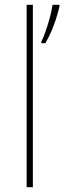

<svg xmlns="http://www.w3.org/2000/svg" viewBox="-20 -780 268 800"><path d="M117 0H91V-760H117ZM228 -754Q222 -728 213.5 -701.5Q205 -675 194 -649.5Q183 -624 169 -600H152V-606Q160 -621 170 -649.5Q180 -678 188 -708.5Q196 -739 199 -760H228Z"/></svg>

Font: Noto Sans Cham Thin
Style: Regular
Weight: 250
Version: Version 2.002